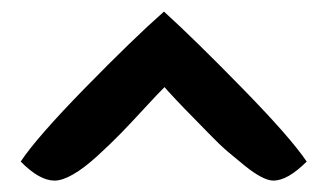

<svg xmlns="http://www.w3.org/2000/svg" viewBox="-20 -695 571 335"><path d="M267.1 -543Q259.8 -536.1 233.9 -508.1Q208 -480 191.4 -462.9Q174.8 -445.8 150.9 -423.8Q127 -401.9 107.9 -390.9Q88.9 -379.9 75.2 -379.9Q48.8 -379.9 16.1 -413.1Q43.9 -455.1 128.4 -541.5Q212.9 -627.9 266.1 -674.8Q319.8 -626 403.3 -540.5Q486.8 -455.1 515.1 -413.1Q481.9 -379.9 457 -379.9Q448.2 -379.9 435.5 -386.5Q422.9 -393.1 407.5 -405.5Q392.1 -418 377.4 -430.4Q362.8 -442.9 345 -461.4Q327.1 -480 315.2 -491.9Q303.2 -503.9 287.1 -521Q271 -538.1 267.1 -543Z"/></svg>

Font: Sukar
Style: black
Weight: 900
Designer: Dario Muhafara - Ghiath Alsory
Foundry: Dario Muhafara - Ghiath Alsory
Version: Version 1.00 March 27, 2016, initial release